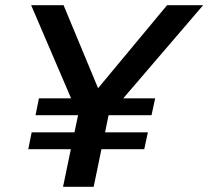

<svg xmlns="http://www.w3.org/2000/svg" viewBox="-20 -720 803 740"><path d="M223 0 253 -145H89L102 -210H267L281 -276H117L130 -341H254L100 -700H225L358 -380L624 -700H763L455 -341H578L564 -276H400L398 -274L385 -210H550L536 -145H371L341 0Z"/></svg>

Font: Red Hat Text Medium
Style: Italic
Weight: 500
Italic angle: -12°
Designer: Pentagram / MCKL
Foundry: Pentagram / MCKL
Version: Version 1.003; Red Hat Text Medium Italic